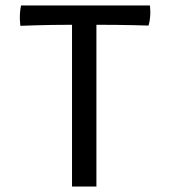

<svg xmlns="http://www.w3.org/2000/svg" viewBox="-20 -683 623 703"><path d="M243.7 0H333V-592.3C439 -592.3 523.9 -589.4 523.9 -589.4C534.7 -625.5 528.8 -663.1 528.8 -663.1H57.1C48.8 -625.5 54.7 -588.4 54.7 -588.4C54.7 -588.4 139.6 -592.3 243.7 -592.3Z"/></svg>

Font: Basic
Style: Regular
Weight: 400
Designer: Magnus Gaarde
Foundry: Magnus Gaarde
Version: Version 1.001